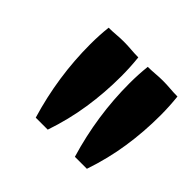

<svg xmlns="http://www.w3.org/2000/svg" viewBox="-80 -700 420 420"><g transform="rotate(45 130.0 -490.0)"><path d="M228.5 -363.3H191.4Q162.1 -460.9 162.1 -561.5Q162.1 -588.9 165 -615.2Q175.8 -615.2 187.5 -616.2Q199.2 -617.2 210 -617.2Q221.7 -617.2 233.4 -616.2Q245.1 -615.2 256.8 -615.2Q259.8 -586.9 259.8 -559.6Q259.8 -508.8 252.4 -460.4Q245.1 -412.1 228.5 -363.3ZM107.4 -363.3H70.3Q41 -460.9 41 -561.5Q41 -588.9 43.9 -615.2Q54.7 -615.2 66.4 -616.2Q78.1 -617.2 88.9 -617.2Q100.6 -617.2 112.3 -616.2Q124 -615.2 135.7 -615.2Q138.7 -586.9 138.7 -559.6Q138.7 -508.8 131.3 -460.4Q124 -412.1 107.4 -363.3Z"/></g></svg>

Font: RIT TN Joy
Style: Bold
Weight: 700
Designer: Hussain K H
Foundry: Rachana Institute of Typography
Version: 1.6.2